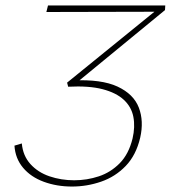

<svg xmlns="http://www.w3.org/2000/svg" viewBox="-20 -678 626 704"><path d="M244 6Q188 6 140.5 -11.5Q93 -29 64.5 -63Q36 -97 33 -144L60 -152Q64 -107 91.5 -76.5Q119 -46 161.5 -31.5Q204 -17 252 -17Q299 -17 342.5 -31.5Q386 -46 419 -79.5Q452 -113 466 -170Q476 -213 469 -249.5Q462 -286 434 -312Q406 -338 356 -351Q306 -364 230 -360L226 -375L561 -647L569 -635L150 -634L156 -658H586L585 -641L249 -365L246 -383Q352 -388 411 -360.5Q470 -333 489 -283.5Q508 -234 494 -173Q479 -109 441 -69.5Q403 -30 351 -12Q299 6 244 6Z"/></svg>

Font: Ysabeau Infant Thin
Style: Italic
Weight: 250
Italic angle: -12°
Designer: Christian Thalmann (Catharsis Fonts)
Version: Version 2.001;gftools[0.9.30]; featfreeze: ss01,ss02,lnum